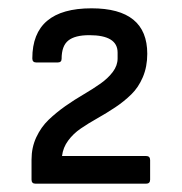

<svg xmlns="http://www.w3.org/2000/svg" viewBox="-20 -795 440 464"><path d="M65.9 -351.1Q56.2 -351.1 56.2 -360.8V-409.2Q56.2 -438.5 67.6 -463.1Q79.1 -487.8 97.4 -505.4Q115.7 -522.9 137.9 -538.6Q160.2 -554.2 182.4 -567.1Q204.6 -580.1 222.9 -593Q241.2 -606 252.7 -621.3Q264.2 -636.7 264.2 -653.8V-668Q264.2 -710 195.8 -710Q161.1 -710 145 -697Q128.9 -684.1 128.9 -652.8Q128.9 -644 119.1 -644H67.9Q58.1 -644 58.1 -653.8Q58.1 -774.9 201.2 -774.9Q335.9 -774.9 335.9 -665Q335.9 -633.8 325.2 -608.6Q314.5 -583.5 297.1 -566.7Q279.8 -549.8 258.5 -535.6Q237.3 -521.5 215.6 -509.3Q193.8 -497.1 175.5 -484.6Q157.2 -472.2 144.8 -455.3Q132.3 -438.5 129.9 -418H333Q342.8 -418 342.8 -408.2V-360.8Q342.8 -351.1 333 -351.1Z"/></svg>

Font: Sofia Sans
Style: Regular
Weight: 400
Designer: Botio Nikoltchev, Ani Petrova
Foundry: lettersoup
Version: Version 4.100